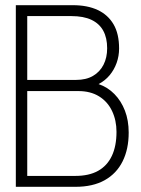

<svg xmlns="http://www.w3.org/2000/svg" viewBox="-20 -720 545 740"><path d="M261 -700H41V0H271Q338 0 383.5 -25.5Q429 -51 452.5 -98Q476 -145 476 -209Q476 -256 461.5 -293.5Q447 -331 421 -357.5Q395 -384 360 -396Q385 -409 402.5 -430Q420 -451 429.5 -477.5Q439 -504 439 -533Q439 -590 417.5 -626.5Q396 -663 356.5 -681.5Q317 -700 261 -700ZM273 -412H85V-658H255Q302 -658 332.5 -643.5Q363 -629 378 -601.5Q393 -574 393 -534Q393 -498 379 -470.5Q365 -443 338.5 -427.5Q312 -412 273 -412ZM270 -42H85V-369H282Q329 -369 362 -348.5Q395 -328 412 -292Q429 -256 429 -212Q429 -157 411 -119Q393 -81 358 -61.5Q323 -42 270 -42Z"/></svg>

Font: Advent Pro Light
Style: Regular
Weight: 300
Version: Version 3.000